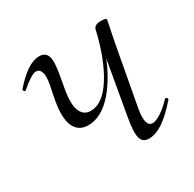

<svg xmlns="http://www.w3.org/2000/svg" viewBox="-100 -500 619 614"><g transform="rotate(-30 209.0 -193.0)"><path d="M140 -125Q103 -125 89 -158Q75 -191 90 -263L97 -297Q103 -328 98 -343Q93 -358 80 -358Q71 -358 56 -348.5Q41 -339 23 -323Q20 -319 16 -323Q12 -327 15 -331Q42 -362 66.5 -378.5Q91 -395 113 -395Q137 -395 143 -374Q149 -353 138 -297L135 -280Q122 -217 132 -189Q142 -161 170 -161Q214 -161 252 -221Q290 -281 313 -380L325 -379Q308 -301 278.5 -244Q249 -187 213.5 -156Q178 -125 140 -125ZM287 9Q263 9 257.5 -12.5Q252 -34 262 -89L313 -380Q317 -394 339 -394Q353 -394 356.5 -392.5Q360 -391 360 -388Q360 -385 355 -361.5Q350 -338 345 -312L304 -89Q294 -28 322 -28Q333 -28 352 -40Q371 -52 393 -75Q397 -79 401 -74.5Q405 -70 401 -67Q368 -29 340 -10Q312 9 287 9Z"/></g></svg>

Font: Cormorant Infant Light
Style: Italic
Weight: 300
Italic angle: -10°
Designer: Christian Thalmann (Catharsis Fonts)
Foundry: Catharsis Fonts
Version: Version 4.001